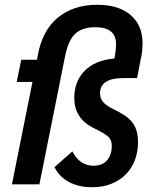

<svg xmlns="http://www.w3.org/2000/svg" viewBox="-20 -772 638 804"><path d="M558 -177Q558 -138 545.5 -103.5Q533 -69 508.5 -43.5Q484 -18 448 -3Q412 12 366 12Q310 12 269.5 -9.5Q229 -31 208 -72L283 -138Q314 -78 372 -78Q408 -78 428 -100.5Q448 -123 448 -160Q448 -182 438.5 -194Q429 -206 399 -222L366 -239Q291 -279 291 -362Q291 -431 334.5 -475.5Q378 -520 459 -527L462 -543Q464 -555 465 -567Q466 -579 466 -587Q466 -658 379 -658Q326 -658 296.5 -632Q267 -606 253 -539L145 0H30L116 -429H50L69 -522H135L138 -539Q157 -645 222.5 -698.5Q288 -752 387 -752Q477 -752 527 -709Q577 -666 577 -591Q577 -580 575.5 -561.5Q574 -543 569 -523L554 -445H495Q448 -445 423.5 -429Q399 -413 399 -382Q399 -361 410 -347Q421 -333 445 -320L478 -303Q522 -280 540 -251Q558 -222 558 -177Z"/></svg>

Font: IBM Plex Sans Condensed SemiBold
Style: Italic
Weight: 600
Width: 3
Italic angle: -11°
Designer: Mike Abbink, Paul van der Laan, Pieter van Rosmalen
Foundry: Bold Monday
Version: Version 1.3